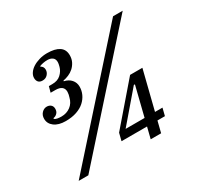

<svg xmlns="http://www.w3.org/2000/svg" viewBox="-149 -886 1107 1069"><g transform="rotate(-30 404.5 -352.0)"><path d="M173 -324Q127 -324 100.5 -344Q74 -364 74 -395Q74 -418 88 -432.5Q102 -447 120 -447Q136 -447 146 -438Q156 -429 156 -413Q156 -396 146 -385.5Q136 -375 122 -373L120 -368Q128 -362 140 -360Q152 -358 165 -358Q198 -358 223 -376.5Q248 -395 256 -429Q258 -434 260 -444Q262 -454 262 -461Q262 -503 208 -503H178L188 -540H210Q245 -540 265.5 -559Q286 -578 293 -603Q294 -606 296 -615.5Q298 -625 298 -632Q298 -651 285.5 -660.5Q273 -670 253 -670Q239 -670 226 -667.5Q213 -665 203 -661L201 -657Q209 -654 214 -646.5Q219 -639 219 -628Q219 -611 206.5 -597.5Q194 -584 174 -584Q156 -584 147.5 -594Q139 -604 139 -620Q139 -636 149.5 -651.5Q160 -667 178 -678.5Q196 -690 220 -697Q244 -704 270 -704Q321 -704 348 -686Q375 -668 375 -631Q375 -607 365.5 -588.5Q356 -570 341.5 -557Q327 -544 309 -536.5Q291 -529 274 -526L273 -522Q302 -516 318.5 -497Q335 -478 335 -452Q335 -427 324.5 -404Q314 -381 294 -363Q274 -345 243.5 -334.5Q213 -324 173 -324ZM692 -698H754L130 0H68ZM549 -72H385L397 -120L611 -368H690L628 -120H676L664 -72H616L598 0H531ZM439 -120H561L608 -309H601Z"/></g></svg>

Font: IBM Plex Serif Text
Style: Italic
Weight: 450
Italic angle: -14°
Designer: Mike Abbink, Paul van der Laan, Pieter van Rosmalen
Foundry: Bold Monday
Version: Version 3.001